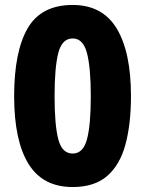

<svg xmlns="http://www.w3.org/2000/svg" viewBox="-20 -744 586 774"><path d="M508 -356Q508 -245 486 -162.5Q464 -80 412.5 -35Q361 10 273 10Q152 10 94.5 -84Q37 -178 37 -356Q37 -536 91.5 -630Q146 -724 273 -724Q393 -724 450.5 -629Q508 -534 508 -356ZM200 -356Q200 -240 215 -182.5Q230 -125 273 -125Q315 -125 330.5 -182Q346 -239 346 -356Q346 -472 330.5 -530.5Q315 -589 273 -589Q230 -589 215 -530.5Q200 -472 200 -356Z"/></svg>

Font: Noto Sans Lao UI SemCond ExtBd
Style: Regular
Weight: 800
Width: 4
Designer: Monotype Design Team
Foundry: Monotype Imaging Inc.
Version: Version 2.000; ttfautohint (v1.8.4.7-5d5b)